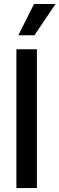

<svg xmlns="http://www.w3.org/2000/svg" viewBox="-20 -958 303 978"><path d="M168 0H63.5V-707H168ZM153.3 -937.5H262.7L155.3 -778.3H73.2Z"/></svg>

Font: Pretendard Std Medium
Style: Regular
Weight: 500
Designer: Base glyphs from Inter by Rasmus Andersson; Hangeul glyphs from Noto Sans CJK(Source Han Sans) by Jang Soo-young and Kan
Foundry: Kil Hyung-jin
Version: Version 1.309